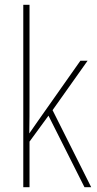

<svg xmlns="http://www.w3.org/2000/svg" viewBox="-20 -780 403 800"><path d="M103 -368V-760H77V0H103V-190L182 -298L332 0H360L199 -321L345 -527H315L141 -280C126 -259 118 -247 102 -224C103 -275 103 -316 103 -368Z"/></svg>

Font: Noto Sans Myanmar UI Condensed Thin
Style: Regular
Weight: 100
Width: 3
Designer: Monotype Design Team
Foundry: Monotype Imaging Inc.
Version: Version 2.103